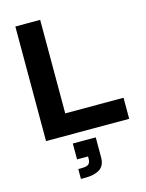

<svg xmlns="http://www.w3.org/2000/svg" viewBox="-145 -815 895 1180"><g transform="rotate(-15 303.0 -224.5)"><path d="M72 0V-729H230V-134H601V0ZM219 280V217H243Q274 217 285.5 206.5Q297 196 297 170V158H227V57H373V184Q373 236 339.5 258Q306 280 251 280Z"/></g></svg>

Font: BDO Grotesk
Style: Bold
Weight: 700
Designer: Deni Anggara
Foundry: Lokal Container
Version: Version 2.000